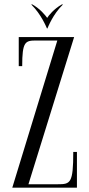

<svg xmlns="http://www.w3.org/2000/svg" viewBox="-20 -871 414 891"><path d="M129 -851 125 -850C172 -804 195 -745 198 -739H200C203 -745 225 -804 272 -850L268 -851C230 -830 205 -798 199 -788C192 -798 167 -830 129 -851ZM246 -683 37 0H337V-166H320C320 -20 307 -16 248 -16H112L324 -699H67V-564H83C83 -678 97 -683 148 -683Z"/></svg>

Font: Emberly
Style: Regular
Weight: 400
Designer: Rajesh Rajput
Foundry: Rajesh Rajput
Version: Version 1.000